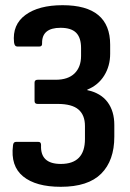

<svg xmlns="http://www.w3.org/2000/svg" viewBox="-20 -523 502 739"><path d="M214 196Q118 196 69 156Q20 116 30 37Q31 23 42 23H127Q139 23 138 37Q135 108 214 108Q307 108 307 12V-38Q307 -80 282 -101.5Q257 -123 202 -123H125Q113 -123 113 -134V-205Q113 -216 125 -216H194Q242 -216 267 -240.5Q292 -265 292 -308V-338Q292 -378 273 -397Q254 -416 213 -416Q141 -416 142 -357Q143 -344 132 -344H46Q36 -344 34 -360Q27 -428 78 -465.5Q129 -503 221 -503Q404 -503 404 -351V-316Q404 -269 381 -232Q358 -195 316 -178V-176Q368 -165 394 -130Q420 -95 420 -42V3Q420 95 369.5 145.5Q319 196 214 196Z"/></svg>

Font: Sofia Sans Semi Condensed
Style: Bold
Weight: 700
Designer: Botio Nikoltchev, Ani Petrova
Foundry: lettersoup
Version: Version 4.100; ttfautohint (v1.8.4.7-5d5b)